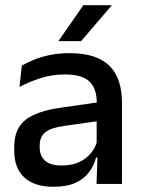

<svg xmlns="http://www.w3.org/2000/svg" viewBox="-20 -704 541 735"><path d="M349.5 0 353.5 -116 350 -131V-285L350.5 -309.5Q350.5 -366 321.8 -392.5Q293 -419 229.5 -419Q178 -419 134 -404.5Q90 -390 54.5 -371L63.5 -453Q83.5 -464.5 110.5 -475.5Q137.5 -486.5 171.5 -493.5Q205.5 -500.5 246 -500.5Q301.5 -500.5 340 -487.2Q378.5 -474 402 -449Q425.5 -424 436.2 -389Q447 -354 447 -311V0ZM184 11Q111.5 11 73 -24.8Q34.5 -60.5 34.5 -126.5V-141.5Q34.5 -211.5 77.8 -245.2Q121 -279 214 -292L361 -313L366.5 -242L225.5 -222Q175 -215 153.5 -197.8Q132 -180.5 132 -147V-140Q132 -106.5 152.8 -88.5Q173.5 -70.5 216 -70.5Q255 -70.5 283 -83.5Q311 -96.5 328.5 -118.2Q346 -140 352.5 -166.5L366 -101H348Q340 -71 321.5 -45.5Q303 -20 269.8 -4.5Q236.5 11 184 11ZM299 -684H407V-682.5L290.5 -546.5H204.5V-548Z"/></svg>

Font: Anek Gurmukhi Medium Medium
Style: Regular
Weight: 500
Version: Version 1.003